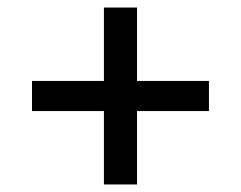

<svg xmlns="http://www.w3.org/2000/svg" viewBox="-20 -585 640 510"><path d="M256 -95V-290H65V-370H256V-565H344V-370H535V-290H344V-95Z"/></svg>

Font: JetBrainsMono NFM
Style: Regular
Weight: 400
Monospace: yes
Designer: Philipp Nurullin, Konstantin Bulenkov
Foundry: JetBrains
Version: Version 2.304; ttfautohint (v1.8.4.7-5d5b);Nerd Fonts 3.3.0